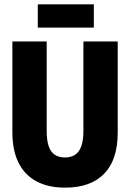

<svg xmlns="http://www.w3.org/2000/svg" viewBox="-20 -851 599 884"><path d="M280 13Q228 13 188 0.5Q148 -12 119.5 -34.5Q91 -57 72.5 -88.5Q54 -120 45.5 -158.5Q37 -197 37 -241V-660H195V-249Q195 -204 204.5 -177Q214 -150 233 -138Q252 -126 279 -126Q306 -126 325 -138Q344 -150 354 -177Q364 -204 364 -249V-660H522V-241Q522 -115 459.5 -51Q397 13 280 13ZM154 -724V-831H412V-724Z"/></svg>

Font: Bricolage Grotesque 72pt SemiCondensed ExtraBold
Style: Regular
Weight: 800
Width: 4
Designer: Mathieu Triay
Foundry: Atelier Triay
Version: Version 1.001;gftools[0.9.33.dev8+g029e19f]